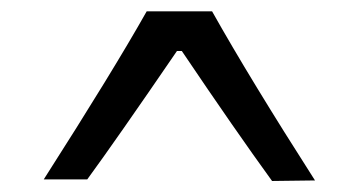

<svg xmlns="http://www.w3.org/2000/svg" viewBox="-20 -706 648 347"><path d="M549.3 -379.9 471.7 -378.9Q405.8 -469.7 308.6 -613.8H299.8Q189.5 -452.6 137.7 -381.8H59.1Q185.5 -579.6 245.1 -685.5H363.3Q432.1 -563 549.3 -379.9Z"/></svg>

Font: Commissioner Flair
Style: Regular
Weight: 400
Designer: Kostas Bartsokas
Foundry: Kostas Bartsokas
Version: Version 1.000